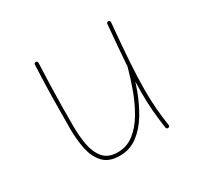

<svg xmlns="http://www.w3.org/2000/svg" viewBox="-114 -638 817 786"><g transform="rotate(-30 294.5 -244.5)"><path d="M485.8 -483.4Q486.3 -487.8 483.9 -490Q481.4 -492.2 478.5 -492.7Q475.1 -493.2 472.4 -491.2Q469.7 -489.3 469.2 -485.4Q459.5 -380.9 454.3 -305.9Q449.2 -231 449.2 -172.4Q449.2 -123.5 452.9 -81.8Q456.5 -40 462.9 2Q463.4 5.9 466.6 7.3Q469.7 8.8 473.1 8.3Q476.1 7.3 478.3 5.1Q480.5 2.9 479.5 -1Q473.1 -42.5 469.7 -83.3Q466.3 -124 466.3 -172.4Q466.3 -230.5 471.2 -304.7Q476.1 -378.9 485.8 -483.4ZM469.2 -284.7Q470.2 -288.6 468.8 -291.7Q467.3 -294.9 462.9 -295.9Q459.5 -296.9 456.5 -294.7Q453.6 -292.5 452.6 -289.6Q440.4 -244.6 422.6 -195.6Q404.8 -146.5 379.9 -104Q355 -61.5 321.5 -34.9Q288.1 -8.3 244.1 -8.3Q199.2 -8.3 176.8 -35.2Q154.3 -62 146.7 -104Q139.2 -146 139.2 -190.9Q139.2 -240.7 139.6 -288.1Q140.1 -335.4 141.6 -384.5Q143.1 -433.6 145.5 -487.8Q145.5 -491.7 143.3 -494.1Q141.1 -496.6 137.2 -496.6Q133.8 -496.6 131.3 -494.4Q128.9 -492.2 128.9 -488.8Q125 -407.7 123.8 -336.4Q122.6 -265.1 122.6 -190.9Q122.6 -140.1 131.6 -94.5Q140.6 -48.8 167 -20.3Q193.4 8.3 244.1 8.3Q292.5 8.3 329.1 -19.3Q365.7 -46.9 392.3 -91.1Q418.9 -135.3 437.7 -186.5Q456.5 -237.8 469.2 -284.7Z"/></g></svg>

Font: Mikhak VF
Style: Regular
Weight: 100
Designer: Amin Abedi
Version: Version 3.001